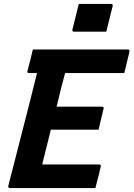

<svg xmlns="http://www.w3.org/2000/svg" viewBox="-20 -950 675 970"><path d="M378 -930H541Q552 -930 549 -919L517 -790H354Q343 -790 346 -801ZM30 0Q20 0 22 -11Q58 -153 95 -296Q132 -439 167 -581H127Q115 -581 119 -592Q127 -621 133 -646Q139 -671 146 -700H626Q631 -700 633.5 -696.5Q636 -693 634 -689Q627 -660 621 -635Q615 -610 608 -581H309Q304 -563 299.5 -545.5Q295 -528 290 -510Q284 -485 278 -460.5Q272 -436 266 -411H496Q501 -411 503 -407.5Q505 -404 503 -400Q501 -391 496.5 -372.5Q492 -354 487 -333Q482 -312 478 -295H237Q226 -251 215 -207Q204 -163 193 -119H480Q491 -119 489 -108Q485 -92 477.5 -60.5Q470 -29 462 0Z"/></svg>

Font: Recursive Mn Lnr St
Style: Bold Italic
Weight: 700
Italic angle: -15°
Monospace: yes
Version: Version 1.079;hotconv 1.0.112;makeotfexe 2.5.65598; ttfautoh